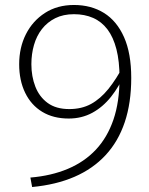

<svg xmlns="http://www.w3.org/2000/svg" viewBox="-20 -671 600 771"><path d="M102 42 109 80Q205 71 279 39Q353 7 404 -48Q455 -103 481 -180.5Q507 -258 507 -358Q507 -457 478 -522Q449 -587 397.5 -619Q346 -651 277 -651Q210 -651 160.5 -619Q111 -587 84 -533.5Q57 -480 57 -413Q57 -348 81 -298.5Q105 -249 149.5 -222Q194 -195 256 -195Q308 -195 350.5 -218Q393 -241 426 -282.5Q459 -324 482 -378L477 -410Q447 -353 415 -313.5Q383 -274 345.5 -253.5Q308 -233 258 -233Q205 -233 171.5 -257.5Q138 -282 122 -323Q106 -364 106 -413Q106 -454 116.5 -490.5Q127 -527 148.5 -554.5Q170 -582 202 -598Q234 -614 277 -614Q320 -614 354 -599Q388 -584 411.5 -553Q435 -522 447.5 -473.5Q460 -425 460 -358Q460 -262 435.5 -190.5Q411 -119 365 -70Q319 -21 252.5 7Q186 35 102 42Z"/></svg>

Font: Roboto Serif Thin
Style: Regular
Weight: 250
Designer: Greg Gazdowicz
Foundry: Commercial Type
Version: Version 1.004